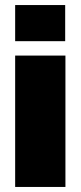

<svg xmlns="http://www.w3.org/2000/svg" viewBox="-20 -740 319 760"><path d="M40 0H239V-520H40ZM40 -577H238V-720H40Z"/></svg>

Font: Aspekta 950
Style: Regular
Weight: 950
Designer: Ivo Dolenc
Version: Version 2.000